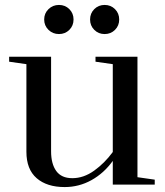

<svg xmlns="http://www.w3.org/2000/svg" viewBox="-20 -748 667 778"><path d="M87 -133V-488L17 -498V-518H187V-135Q187 -84 208 -55Q229 -26 273 -26Q319 -26 361.5 -56.5Q404 -87 437 -132V-488L367 -498V-518H537V-30L607 -20V0H437V-96Q401 -46 350.5 -18Q300 10 242 10Q170 10 128.5 -26Q87 -62 87 -133ZM159 -669Q159 -694 176.5 -711Q194 -728 219 -728Q244 -728 261 -711Q278 -694 278 -669Q278 -644 261 -627Q244 -610 219 -610Q194 -610 176.5 -627Q159 -644 159 -669ZM345 -669Q345 -694 362 -711Q379 -728 404 -728Q429 -728 446 -711Q463 -694 463 -669Q463 -644 446 -627Q429 -610 404 -610Q379 -610 362 -627Q345 -644 345 -669Z"/></svg>

Font: Prata
Style: Regular
Weight: 400
Designer: Ivan Petrov
Foundry: Cyreal
Version: Version 2.000